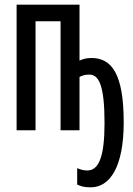

<svg xmlns="http://www.w3.org/2000/svg" viewBox="-20 -557 570 821"><path d="M368 244C450 244 509 157 509 -34C509 -244 456 -309 371 -309C346 -309 331 -303 320 -298V-537H51V0H132V-466H239V0H320V-228C330 -233 341 -238 362 -238C402 -238 427 -194 427 -31C427 115 402 172 353 172C335 172 322 167 310 162V232C325 239 338 244 368 244Z"/></svg>

Font: Noto Sans Mono Condensed
Style: Regular
Weight: 400
Width: 3
Designer: Monotype Design Team
Foundry: Monotype Imaging Inc.
Version: Version 2.014